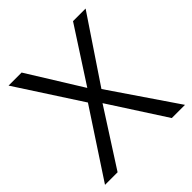

<svg xmlns="http://www.w3.org/2000/svg" viewBox="-174 -752 874 874"><g transform="rotate(-45 263.0 -315.0)"><path d="M99 -630 261 -369 430 -630H511L303 -320L521 0H436L261 -271L87 0H6L216 -320L15 -630Z"/></g></svg>

Font: Mukta Malar Light
Style: Regular
Weight: 300
Designer: Aadarsh Rajan, Girish Dalvi, Yashodeep Gholap
Foundry: Ek Type
Version: Version 2.538;PS 1.000;hotconv 16.6.51;makeotf.lib2.5.65220;